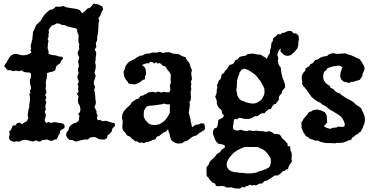

<svg xmlns="http://www.w3.org/2000/svg" viewBox="-20 -817 2151 1110"><path d="M522 -797 534 -793 549 -792 560 -785 572 -779 576 -762 566 -745 559 -725 548 -711 554 -699 550 -684 549 -665 548 -645 546 -624 542 -605V-586L534 -567L537 -547L528 -530L536 -515V-500L533 -485V-472L530 -457L533 -443L534 -429L531 -414L526 -397L533 -380L530 -365L523 -348L522 -332L530 -315L524 -297L528 -283L530 -267L531 -254L532 -240L535 -226L532 -212L526 -199L532 -186L538 -175V-161L545 -150L540 -136L544 -123H559L574 -116L589 -119L603 -116L617 -111L627 -108L641 -106L645 -95L644 -88L631 -76L625 -56L614 -43L602 -35L599 -20L587 -11L571 -10L551 -13L534 -23L516 -25L499 -21L488 -10L473 -11L456 -8L442 -5L425 1L413 0L399 -7L382 -8L369 -20L362 -35L365 -51L376 -65L380 -82L392 -95L407 -104L423 -109L431 -116L437 -123V-135L439 -147L432 -158L442 -169L445 -181L444 -193L441 -206L432 -221L430 -239L434 -259L425 -274L434 -287L431 -301L433 -317L429 -331L436 -344L432 -356L427 -368L429 -382L435 -394L431 -408V-420L436 -433L435 -447L431 -460L435 -472L438 -485L433 -497L428 -510L433 -523L439 -536L436 -548L439 -559L434 -572L433 -591L435 -612L427 -631L424 -650L411 -655L396 -658L368 -665L354 -672L338 -673L324 -680L308 -682L296 -675L280 -669L268 -655L261 -643L263 -629L260 -618L261 -604L255 -592L261 -579L257 -567V-553L255 -543L257 -531L261 -520V-506L279 -499L301 -497L323 -490L340 -489L345 -478L337 -471L332 -460L326 -449L315 -443L306 -435L302 -422L299 -410L285 -403L269 -400L251 -394L252 -378L249 -361L245 -345V-330L246 -317L243 -305L247 -292L249 -281L241 -268L249 -254L242 -240L248 -227L244 -214L242 -199L245 -184L238 -170L245 -155L243 -139L238 -123L241 -113L248 -106L261 -112L276 -106L293 -111L306 -110L321 -106L334 -105L347 -101L353 -91L354 -87L352 -76L339 -69L329 -62L326 -47L319 -36L314 -24L308 -11H297L281 -2L263 -6L249 -11L237 -8H225L214 1H201L187 -6L177 0H162L143 -6L124 -9L107 -6L92 2L76 0L60 3L42 -3L32 -16L33 -29L36 -42L33 -57L44 -66L49 -80L55 -92H69L78 -104L93 -108L108 -99L121 -109L134 -115L144 -134L140 -152L142 -166L144 -177L146 -189L150 -201L149 -212L151 -223L153 -235V-259L149 -271L156 -281L153 -292L160 -305L158 -318L154 -331L153 -344V-356L159 -369L160 -382L158 -394L148 -398H136L119 -401L104 -410L88 -405L72 -409L56 -405L41 -411H24L15 -422L4 -434L10 -446L17 -455L26 -471L36 -488L48 -499L62 -505H79L95 -500L115 -497L137 -500L152 -507L162 -514L156 -525L160 -537L157 -551L167 -591L169 -613L171 -633L181 -652L188 -671L203 -685L217 -699L226 -716L237 -732L251 -746L267 -759L287 -764L303 -779L325 -778L346 -782L367 -774L405 -768L425 -765L442 -758L455 -740L472 -754L485 -767L501 -773L513 -786Z M885 -512 902 -518 921 -511 941 -515H961L978 -507L997 -506L1013 -504L1029 -495L1042 -489L1053 -486L1060 -470L1075 -453L1082 -428L1090 -411L1086 -399V-386L1090 -360L1084 -346L1086 -331L1084 -315L1086 -301L1082 -286L1084 -256L1083 -239L1075 -227L1078 -209L1075 -194L1074 -180L1071 -166L1075 -152L1078 -140L1082 -125V-115L1086 -105L1088 -92L1090 -81L1111 -96L1126 -97L1145 -105L1161 -101L1164 -86L1166 -72L1154 -60L1140 -53L1126 -43L1116 -34L1100 -30L1088 -23L1062 -3L1048 0L1032 11L1012 13L999 11L984 4L969 -8L964 -25L961 -41L954 -58L952 -71L939 -56L926 -51L914 -43L902 -32L887 -27L878 -11L863 -8L848 -1L836 4L821 6L810 11L799 6L784 9L774 0H761L752 -9L742 -15L735 -25L725 -30L713 -35L703 -51L690 -65L687 -86L689 -103V-119L685 -135L687 -154L694 -171L701 -180L711 -191L723 -202L733 -211L741 -225L767 -243L782 -248L792 -263L806 -264L815 -271L828 -275L838 -284H852L864 -286L880 -282L894 -288L912 -282L926 -286L941 -284L959 -283L965 -301L962 -322L968 -342L966 -362L968 -384L959 -401L948 -413L941 -425L934 -434L921 -437L912 -446L904 -453L892 -449L883 -457L873 -450L861 -458L849 -460L840 -451H825L818 -448L800 -441L813 -432L821 -420L823 -405L825 -389L819 -377L818 -359L803 -354L790 -342L774 -334L758 -329L741 -331L725 -333L716 -347L706 -359L698 -374L696 -389L694 -403L701 -417L706 -436L719 -453L735 -465L756 -474L774 -487L792 -496H804L815 -503L828 -507H843L855 -512L871 -514ZM930 -218 914 -214 894 -211 881 -209 869 -208 855 -206H843L829 -202L821 -192L812 -176L811 -159V-143L819 -125L828 -114L839 -103L854 -96L874 -94L890 -96L902 -99L912 -105L923 -112L932 -120L941 -130L948 -140L954 -150L962 -165V-214H942Z M1567 -602 1577 -609 1585 -620 1601 -618 1612 -627 1623 -628 1636 -634 1650 -639 1665 -637 1676 -625 1693 -623 1706 -611 1708 -592 1705 -573 1704 -554 1699 -537 1687 -522 1675 -510 1660 -498 1644 -494 1630 -496 1621 -501 1612 -509 1602 -519V-538L1589 -520V-516L1583 -501L1589 -483L1586 -465L1592 -440L1603 -427L1605 -405L1609 -386L1614 -365L1622 -346L1628 -328V-311L1619 -300L1611 -290L1608 -276L1598 -267L1592 -255V-239L1581 -227L1576 -217L1564 -214L1555 -204L1546 -187L1530 -184L1520 -175L1509 -162H1492L1478 -153L1468 -146L1451 -145L1439 -136L1423 -130L1408 -129L1391 -130L1377 -134L1362 -136L1350 -127L1336 -130L1331 -117L1330 -102L1327 -89V-74L1337 -65L1355 -62L1371 -67L1387 -62L1405 -59L1423 -64L1443 -59L1461 -62L1481 -59H1499L1518 -54L1536 -59L1553 -52L1565 -43L1580 -42L1595 -40L1605 -30L1609 -19L1619 -11L1627 -4L1634 5L1642 13L1643 27L1658 30V42L1659 53L1665 64L1667 76V86L1665 101L1668 116L1659 129L1649 145L1645 161L1633 163L1627 170L1614 173L1607 182L1598 189L1587 197L1567 198L1555 207L1539 217L1526 226L1509 230L1495 244L1478 245L1461 255L1448 253L1436 255L1423 251L1414 258L1402 260L1391 267L1380 263L1370 272L1359 273H1345L1330 270L1317 266L1301 267H1289L1278 260L1262 258L1246 260L1229 258L1223 244L1209 238L1196 227L1187 213L1175 200L1174 183V151L1186 134L1194 116L1209 102L1220 92L1227 83L1233 74L1243 67L1252 63L1259 51L1267 44L1278 38L1281 27L1272 20L1256 16L1242 14L1230 2L1223 -11L1217 -27L1211 -42L1212 -58L1217 -73L1233 -79L1239 -94L1240 -109L1243 -124L1267 -136L1275 -149L1264 -162L1261 -180L1249 -190L1240 -202L1233 -218L1234 -231L1230 -245L1224 -258L1230 -271L1233 -285V-299L1237 -311L1234 -325L1240 -337L1245 -351L1255 -360L1259 -372L1262 -387L1275 -395L1281 -408L1292 -417L1299 -429L1308 -442L1324 -446L1334 -455L1339 -468L1353 -474L1364 -486L1377 -492L1390 -493L1402 -496L1412 -505H1425L1440 -508L1454 -504L1471 -502L1487 -501L1499 -493L1512 -486L1522 -477L1526 -485L1532 -498L1540 -509L1541 -525L1546 -541L1548 -557L1550 -572L1556 -577L1558 -586V-594ZM1403 -417 1390 -420 1377 -414 1365 -398 1361 -383 1356 -372 1350 -348V-337L1349 -323V-311L1346 -299L1349 -283L1352 -265L1361 -249L1373 -237L1390 -231L1408 -224L1427 -220L1443 -218L1460 -221L1477 -230L1490 -239L1499 -252L1505 -265L1509 -277V-292L1508 -306L1493 -336L1486 -348L1475 -361L1466 -374L1454 -386L1442 -395L1430 -403L1417 -411ZM1406 32 1387 35 1368 44 1353 51 1342 59 1330 67 1319 79 1308 92 1299 105 1293 119 1290 132 1292 148 1302 163 1315 172 1325 175 1337 179H1352L1364 182H1377L1389 183L1400 185L1414 186L1425 185H1437L1451 182H1461L1472 175L1484 172L1495 169L1506 164L1517 161L1526 155L1536 151L1543 136L1546 122V111L1544 98L1539 88L1532 79L1524 68L1517 60L1506 51L1495 44L1486 41L1475 35L1465 33H1427Z M1905 -510 1920 -507 1934 -505 1947 -507H1961L1975 -509L1987 -504L2000 -500L2011 -497L2033 -487L2043 -481L2057 -477L2069 -462L2079 -445L2087 -429V-414L2077 -392L2074 -377L2066 -364L2059 -355L2049 -352L2037 -349L2023 -344H2010L1998 -337L1982 -342L1969 -344L1955 -355L1947 -372V-385L1950 -402L1955 -416L1960 -428L1949 -435L1935 -438L1918 -435L1903 -433L1888 -428L1874 -423L1866 -411L1855 -403L1850 -392L1848 -375L1851 -355L1861 -340L1871 -330L1884 -323L1892 -309L1906 -303L1917 -291L1930 -281L1943 -278L1954 -268L1965 -261L1989 -245L2001 -240L2015 -232L2027 -223L2038 -212L2053 -203L2068 -191L2074 -176L2082 -161L2088 -143L2090 -124L2088 -107L2082 -92L2077 -78L2071 -67L2067 -57L2058 -52L2049 -42L2037 -37L2028 -29L2016 -21L2010 -9L1991 -4L1977 3L1965 7L1949 9H1930L1911 12L1896 10H1863L1850 7L1833 3L1818 -4H1801L1786 -11L1773 -14L1760 -24L1748 -31L1741 -42L1733 -54L1728 -67L1723 -78L1724 -90L1722 -102L1724 -113L1731 -121L1735 -131L1743 -139L1750 -148L1758 -156L1763 -166L1772 -171L1782 -174L1791 -181L1801 -182L1814 -184L1824 -181L1835 -179L1845 -174L1857 -169L1865 -158L1870 -144V-129L1872 -109L1860 -96L1852 -87L1868 -78L1888 -72L1905 -78L1924 -80L1939 -86L1955 -83L1969 -85L1974 -95L1972 -105L1967 -118L1959 -133L1950 -144L1936 -154L1904 -174L1889 -182L1875 -192L1863 -203L1845 -212L1833 -222L1817 -230L1802 -239L1792 -248L1780 -258L1771 -271L1761 -286L1748 -303L1735 -318L1726 -332L1728 -344L1725 -357L1724 -373L1728 -387L1735 -398L1745 -409L1747 -421L1757 -428L1768 -435L1773 -445L1786 -451L1793 -457L1801 -469L1817 -474L1832 -484L1849 -490L1870 -493L1885 -505Z"/></svg>

Font: Tagesschrift
Style: Regular
Weight: 400
Designer: Yanone
Version: Version 2.000; ttfautohint (v1.8.4.7-5d5b)